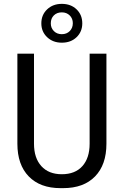

<svg xmlns="http://www.w3.org/2000/svg" viewBox="-20 -964 640 994"><path d="M293 10Q188 10 129 -50.5Q70 -111 70 -220V-686H156V-220Q156 -146 194 -104Q232 -62 300 -62Q369 -62 406.5 -104Q444 -146 444 -220V-686H531V-220Q531 -111 472 -50.5Q413 10 307 10ZM300 -743Q254 -743 224 -771.5Q194 -800 194 -843Q194 -887 224 -915.5Q254 -944 300 -944Q347 -944 376.5 -915.5Q406 -887 406 -843Q406 -800 376.5 -771.5Q347 -743 300 -743ZM300 -787Q325 -787 341 -803Q357 -819 357 -844Q357 -868 341 -884Q325 -900 300 -900Q275 -900 259 -884.5Q243 -869 243 -843Q243 -819 259 -803Q275 -787 300 -787Z"/></svg>

Font: Chivo Mono Light
Style: Regular
Weight: 300
Monospace: yes
Designer: Hector Gatti
Foundry: Omnibus-Type
Version: Version 1.008